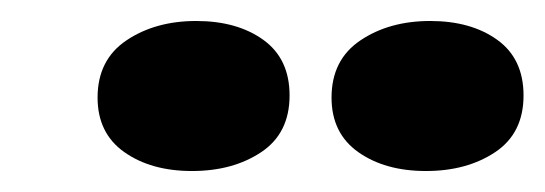

<svg xmlns="http://www.w3.org/2000/svg" viewBox="-20 -757 519 183"><path d="M163 -594Q124 -594 98.5 -612Q73 -630 73 -664Q73 -700 100.5 -718.5Q128 -737 167 -737Q206 -737 231 -719Q256 -701 256 -666Q256 -630 229 -612Q202 -594 163 -594ZM386 -594Q347 -594 321.5 -612Q296 -630 296 -664Q296 -700 323.5 -718.5Q351 -737 390 -737Q429 -737 454 -719Q479 -701 479 -666Q479 -630 452 -612Q425 -594 386 -594Z"/></svg>

Font: Sansita Swashed SemiBold
Style: Regular
Weight: 600
Designer: Pablo Cosgaya
Foundry: Omnibus-Type
Version: Version 1.003; ttfautohint (v1.8.3)